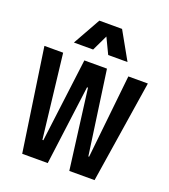

<svg xmlns="http://www.w3.org/2000/svg" viewBox="-135 -836 825 935"><g transform="rotate(20 277.5 -369.0)"><path d="M87.9 0 9.8 -530.8H106.9L157.2 -97.2H162.1L216.8 -530.8H334L395 -98.1H398.9L444.8 -530.8H545.9L462.9 0H332L278.8 -412.1H273.9L220.2 0ZM139.2 -595.2 219.2 -737.8H336.9L417 -595.2H316.9L277.8 -676.8L238.8 -595.2Z"/></g></svg>

Font: Lumene Sans Condensed
Style: Bold
Weight: 600
Width: 3
Designer: Deni Anggara
Version: Version 1.003;Glyphs 3.1.2 (3151)